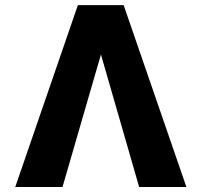

<svg xmlns="http://www.w3.org/2000/svg" viewBox="-20 -748 808 768"><path d="M536.6 0 376.5 -555.2 351.1 -727.5H474.6L725.6 0ZM391.1 -555.2 230 0H41L291.5 -727.5H415.5Z"/></svg>

Font: Inter 20pt ExtraBold
Style: Regular
Weight: 800
Version: Version 4.001;git-66647c0bb